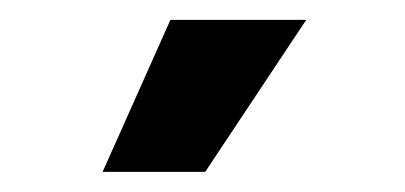

<svg xmlns="http://www.w3.org/2000/svg" viewBox="-20 -787 405 192"><path d="M82.6 -615.1 150.4 -767.1H286.2L185.2 -615.1Z"/></svg>

Font: Adwaita Sans
Style: Regular
Weight: 400
Designer: Rasmus Andersson
Foundry: rsms
Version: Version 4.001;git-9221beed3